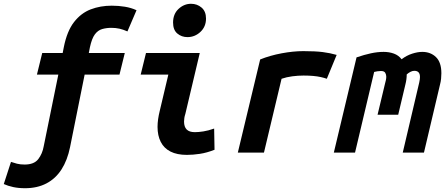

<svg xmlns="http://www.w3.org/2000/svg" viewBox="-101 -806 2361 1014"><path d="M31 188Q-3 188 -31 182Q-59 176 -81 166L-43 49Q-29 54 -11.5 58.5Q6 63 29 63Q79 63 101 34.5Q123 6 130 -34L207 -412H94L122 -526H230L236 -557Q253 -642 290 -689.5Q327 -737 378 -756.5Q429 -776 489 -776Q525 -776 558.5 -770.5Q592 -765 620 -752L572 -640Q550 -650 530 -654.5Q510 -659 487 -659Q461 -659 438.5 -652.5Q416 -646 400 -624.5Q384 -603 374 -557L368 -526H558L530 -412H346L269 -29Q255 40 224 88.5Q193 137 144.5 162.5Q96 188 31 188Z M886 12Q834 12 799.5 -5.5Q765 -23 748 -56.5Q731 -90 731 -136Q731 -155 734 -176.5Q737 -198 743 -222L788 -412H642L670 -526H954L878 -205Q874 -193 872.5 -182.5Q871 -172 871 -164Q871 -136 885 -122Q899 -108 928 -108Q947 -108 973 -112Q999 -116 1030 -127L1032 -15Q991 1 954.5 6.5Q918 12 886 12ZM889 -610Q858 -610 835.5 -629Q813 -648 813 -687Q813 -732 842 -759Q871 -786 908 -786Q940 -786 963.5 -766Q987 -746 987 -708Q987 -665 957.5 -637.5Q928 -610 889 -610Z M1155 0 1273 -492Q1325 -513 1386.5 -524.5Q1448 -536 1501 -536Q1564 -536 1603.5 -531Q1643 -526 1677 -516L1625 -390Q1611 -395 1593 -399Q1575 -403 1552.5 -405Q1530 -407 1502 -407Q1473 -407 1442.5 -403Q1412 -399 1386 -390L1293 0Z M1662 0 1782 -503Q1823 -517 1858 -524.5Q1893 -532 1925 -532Q1954 -532 1979 -523Q2004 -514 2020 -493Q2046 -513 2075.5 -522.5Q2105 -532 2129 -532Q2173 -532 2201.5 -504.5Q2230 -477 2230 -419Q2230 -406 2228.5 -390.5Q2227 -375 2223 -360L2138 0H2026L2113 -370Q2115 -378 2116 -386.5Q2117 -395 2117 -399Q2117 -416 2109.5 -424Q2102 -432 2087 -432Q2077 -432 2066.5 -426.5Q2056 -421 2047 -413Q2047 -387 2040 -360L2002 -200H1893L1933 -367Q1935 -374 1937 -383Q1939 -392 1939 -401Q1939 -412 1933.5 -421.5Q1928 -431 1911 -431Q1901 -431 1892 -429.5Q1883 -428 1875 -426L1774 0Z"/></svg>

Font: Ubuntu Sans Mono
Style: Bold Italic
Weight: 700
Italic angle: -13.5°
Monospace: yes
Designer: Dalton Maag Ltd
Foundry: Dalton Maag Ltd
Version: Version 1.006